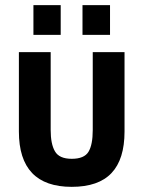

<svg xmlns="http://www.w3.org/2000/svg" viewBox="-20 -723 560 749"><path d="M53.7 -210V-519.5H177.7V-215.8Q177.7 -161.1 194.3 -132.8Q210.9 -103.5 259.8 -103.5Q308.6 -103.5 325.2 -130.9Q341.8 -158.2 341.8 -215.8V-519.5H465.8V-210Q465.8 -101.6 415 -47.9Q364.3 5.9 259.8 5.9Q53.7 5.9 53.7 -210ZM110.4 -703.1H216.8V-586.9H110.4ZM301.8 -703.1H409.2V-586.9H301.8Z"/></svg>

Font: Altinn-DIN
Style: DIN-Bold
Weight: 700
Designer: Charles Nix
Foundry: Altinn
Version: Version 2.00